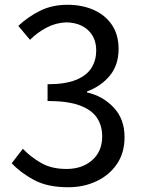

<svg xmlns="http://www.w3.org/2000/svg" viewBox="-20 -767 595 800"><path d="M264.2 13.2Q177.7 13.2 121.3 -17.3Q64.9 -47.9 28.8 -86.9L75.2 -147Q107.4 -113.3 151.1 -88.1Q194.8 -63 256.8 -63Q322.3 -63 364 -99.6Q405.8 -136.2 405.8 -199.2Q405.8 -243.2 384 -276.1Q362.3 -309.1 312.5 -327.6Q262.7 -346.2 178.2 -346.2V-416Q253.4 -416 297.9 -434.6Q342.3 -453.1 361.6 -484.9Q380.9 -516.6 380.9 -556.2Q380.9 -609.4 347.4 -640.9Q314 -672.4 256.8 -673.8Q212.9 -672.4 174.3 -652.1Q135.7 -631.8 105 -601.1L56.2 -659.2Q97.2 -697.3 147.2 -722.2Q197.3 -747.1 261.2 -747.1Q322.3 -747.1 370.6 -725.6Q418.9 -704.1 446.5 -663.1Q474.1 -622.1 474.1 -563Q474.1 -496.1 437.7 -451.9Q401.4 -407.7 342.8 -386.2V-381.8Q408.2 -367.2 453.6 -319.1Q499 -271 499 -195.8Q499 -130.4 467.3 -83.7Q435.5 -37.1 382.3 -12Q329.1 13.2 264.2 13.2Z"/></svg>

Font: `nÑOS CN Regular
Style: Regular
Weight: 400
Designer: Ryoko NISHIZUKA ¬âXZm¬º[P (kana & ideographs); Paul D. Hunt (Latin, Greek & Cyrillic); Wenlong ZHANG _ e¬á¬ü¬ô (bopomof
Foundry: Adobe Systems Incorporated
Version: Version 1.004;PS 1.004;hotconv 1.0.82;makeotf.lib2.5.63406